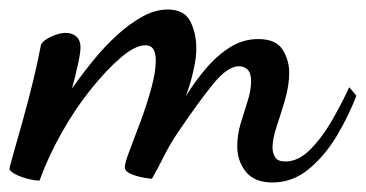

<svg xmlns="http://www.w3.org/2000/svg" viewBox="-55 -352 768 403"><path d="M517 31Q479 31 461 8.5Q443 -14 443 -45Q443 -69 450 -92.5Q457 -116 464.5 -139Q472 -162 472 -181Q472 -199 464.5 -206Q457 -213 447 -213Q423 -213 393 -176.5Q363 -140 317 -72Q301 -48 288 -22Q275 4 264 23Q256 23 242 20Q228 17 217.5 12Q207 7 207 -1Q207 -10 217 -36Q227 -62 240 -97Q253 -132 262.5 -166.5Q272 -201 272 -225Q272 -240 267 -248.5Q262 -257 250 -257Q229 -257 199 -231.5Q169 -206 136 -165Q103 -124 74.5 -73.5Q46 -23 28 27Q17 27 2 23Q-13 19 -24 13Q-35 7 -35 2Q-35 -1 -27 -29Q-19 -57 -7.5 -98Q4 -139 14.5 -182Q25 -225 31 -258Q35 -267 52 -275Q69 -283 83 -283Q97 -283 105.5 -275Q114 -267 114 -253Q114 -242 109 -218.5Q104 -195 96 -166Q117 -196 141 -225.5Q165 -255 191.5 -279Q218 -303 244.5 -317.5Q271 -332 297 -332Q332 -332 344.5 -307Q357 -282 357 -251Q357 -234 353.5 -216Q350 -198 345.5 -182Q341 -166 335 -150Q354 -181 378 -209Q402 -237 429 -253.5Q456 -270 487 -270Q524 -270 538 -248Q552 -226 552 -199Q552 -173 543.5 -143.5Q535 -114 526 -87.5Q517 -61 517 -42Q517 -31 522.5 -22Q528 -13 544 -13Q571 -13 596 -38Q621 -63 642 -99.5Q663 -136 678 -169L693 -151Q677 -109 652 -67Q627 -25 593 3Q559 31 517 31Z"/></svg>

Font: Dancing Script SemiBold
Style: Regular
Weight: 600
Designer: Pablo Impallari
Foundry: Pablo Impallari
Version: Version 2.001